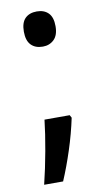

<svg xmlns="http://www.w3.org/2000/svg" viewBox="-80 -586 408 758"><g transform="rotate(-10 124.0 -206.5)"><path d="M60 -476Q60 -512 77 -529Q94 -546 124 -546Q153 -546 170 -529Q187 -512 187 -476Q187 -440 169 -422.5Q151 -405 124 -405Q94 -405 77 -422.5Q60 -440 60 -476ZM181 -120 187 -109Q174 -47 153.5 16Q133 79 110 133H34Q49 72 61.5 3Q74 -66 80 -120Z"/></g></svg>

Font: Noto Sans Khmer Condensed Medium
Style: Regular
Weight: 500
Width: 3
Designer: Danh Hong and the Monotype Design Team
Foundry: Monotype Imaging Inc.
Version: Version 2.004; ttfautohint (v1.8.4.7-5d5b)